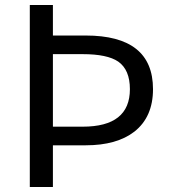

<svg xmlns="http://www.w3.org/2000/svg" viewBox="-20 -753 691 773"><path d="M100 -733H193V-610H325Q596 -610 596 -394Q596 -282 521 -223Q450 -168 325 -168H193V0H100ZM313 -243Q503 -243 503 -394Q503 -472 456 -505Q412 -535 313 -535H193V-243Z"/></svg>

Font: 思源黑体R
Style: Regular
Weight: 400
Designer: Ryoko NISHIZUKA  (kana & ideographs); Paul D. Hunt (Latin, Greek & Cyrillic); Wenlong ZHANG  (bopomofo); Sandoll Communi
Foundry: Adobe Systems Incorporated
Version: Version 1.00 June 24, 2014, initial release